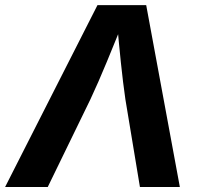

<svg xmlns="http://www.w3.org/2000/svg" viewBox="-42 -748 808 768"><path d="M-21.6 0 347.9 -727.5H542.8L677.4 0H517.7L459.5 -351Q450 -416.5 441.4 -498.6Q432.8 -580.8 424.7 -676.2H457.1Q419.1 -582.8 385.4 -500.9Q351.6 -418.9 319.8 -351L149 0Z"/></svg>

Font: Inter Variable
Style: Italic
Weight: 400
Italic angle: -9.39999°
Designer: Rasmus Andersson
Foundry: rsms
Version: Version 4.001;git-9221beed3